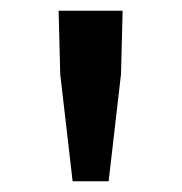

<svg xmlns="http://www.w3.org/2000/svg" viewBox="-20 -795 338 357"><path d="M115 -458H182L205 -657L208 -775H89L92 -657Z"/></svg>

Font: Kinto Sans Med
Style: Regular
Weight: 500
Designer: Authors: Ryoko NISHIZUKA  (kana & ideographs); Paul D. Hunt (Latin, Greek & Cyrillic); Wenlong ZHANG  (bopomofo); Sandol
Foundry: Adobe Systems Incorporated, ookami Inc.
Version: Version 0.001